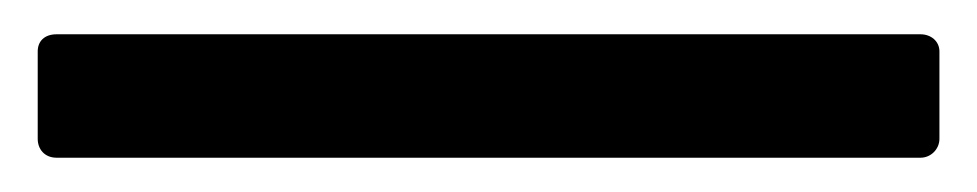

<svg xmlns="http://www.w3.org/2000/svg" viewBox="-20 42 570 112"><path d="M13 134H517C523 134 528 129 528 123V72C528 66 523 62 517 62H13C6 62 2 66 2 72V123C2 129 6 134 13 134Z"/></svg>

Font: Sofia Sans Cond SemiBold
Style: Regular
Weight: 600
Width: 3
Designer: Botio Nikoltchev, Ani Petrova
Foundry: lettersoup
Version: Version 4.100